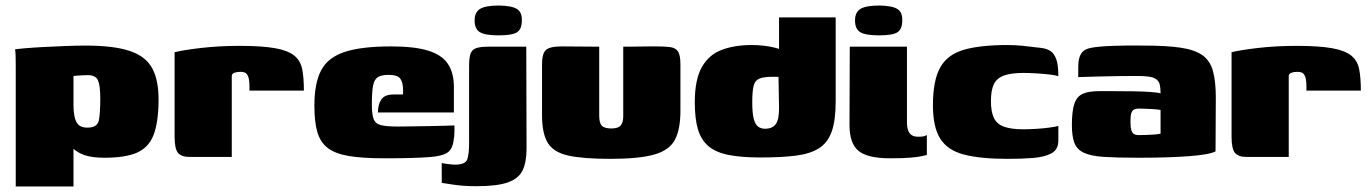

<svg xmlns="http://www.w3.org/2000/svg" viewBox="-20 -568 4960 695"><path d="M37 107V-328Q37 -350 36.5 -367.5Q36 -385 34 -389Q43 -391 72.5 -393.5Q102 -396 141 -398Q180 -400 219.5 -401.5Q259 -403 289 -403Q392 -403 450 -383.5Q508 -364 531.5 -320Q555 -276 554 -201Q553 -123 535.5 -78.5Q518 -34 476 -15.5Q434 3 358 3Q313 3 286 -6.5Q259 -16 244 -31.5Q229 -47 218 -64L246 -72V107ZM296 -106Q333 -106 338 -133Q343 -160 343 -212Q343 -259 334.5 -277.5Q326 -296 298 -296Q289 -296 280.5 -295.5Q272 -295 263.5 -294.5Q255 -294 246 -293V-192Q246 -156 252 -137.5Q258 -119 269 -112.5Q280 -106 296 -106Z M819 0H665Q637 0 624.5 -14.5Q612 -29 612 -73V-379Q644 -387 709 -394.5Q774 -402 847 -402Q929 -402 976 -393.5Q1023 -385 1045.5 -366.5Q1068 -348 1074 -317Q1080 -286 1080 -240H883V-254Q883 -279 878.5 -290.5Q874 -302 867 -305Q860 -308 851 -308Q839 -308 829.5 -305Q820 -302 819 -294Z M1372 5Q1294 5 1244.5 -3Q1195 -11 1167.5 -31.5Q1140 -52 1129 -89Q1118 -126 1118 -185Q1118 -267 1142.5 -313.5Q1167 -360 1227.5 -380Q1288 -400 1396 -400Q1481 -400 1530.5 -384.5Q1580 -369 1601.5 -336.5Q1623 -304 1623 -253V-161H1348Q1348 -189 1360 -207.5Q1372 -226 1405 -226H1439V-242Q1439 -268 1429.5 -282.5Q1420 -297 1387 -297Q1361 -297 1348 -289Q1335 -281 1330.5 -258Q1326 -235 1326 -189Q1326 -154 1332.5 -137Q1339 -120 1359 -115Q1379 -110 1419 -110Q1435 -110 1467 -110.5Q1499 -111 1534 -111.5Q1569 -112 1595 -113Q1621 -114 1625 -114V-91Q1625 -74 1621 -53.5Q1617 -33 1607 -22Q1592 -4 1536 0.5Q1480 5 1372 5Z M1705 106Q1657 106 1622 100.5Q1587 95 1579 94V22Q1586 24 1602.5 26Q1619 28 1627 28Q1665 28 1671.5 8.5Q1678 -11 1678 -51V-329Q1678 -358 1683 -373Q1688 -388 1703 -393.5Q1718 -399 1749 -399H1885L1886 -29Q1886 18 1872 48Q1858 78 1819 92Q1780 106 1705 106ZM1785 -440Q1736 -440 1717 -451.5Q1698 -463 1698 -494Q1698 -524 1718 -536Q1738 -548 1787 -548Q1834 -547 1852 -535Q1870 -523 1869 -494Q1869 -463 1852 -451.5Q1835 -440 1785 -440Z M2149 -399V-149Q2149 -123 2158.5 -113Q2168 -103 2193 -103Q2218 -103 2227 -114Q2236 -125 2236 -147V-399Q2237 -399 2254 -399Q2271 -399 2293 -399.5Q2315 -400 2333.5 -400Q2352 -400 2356 -400Q2387 -400 2406 -397.5Q2425 -395 2434 -382Q2443 -369 2443 -335V-167Q2443 -100 2423 -62Q2403 -24 2348 -8.5Q2293 7 2189 7Q2090 7 2036.5 -5Q1983 -17 1962.5 -51.5Q1942 -86 1942 -151V-335Q1942 -373 1955.5 -386.5Q1969 -400 2014 -400Q2048 -400 2081.5 -399.5Q2115 -399 2149 -399Z M2495 -198Q2495 -280 2520.5 -325Q2546 -370 2592.5 -387.5Q2639 -405 2701 -405Q2723 -405 2745 -402.5Q2767 -400 2786.5 -395Q2806 -390 2821.5 -383Q2837 -376 2847 -367L2800 -349V-505H3005V-201Q3005 -132 2990.5 -91.5Q2976 -51 2944 -31Q2912 -11 2860 -4.5Q2808 2 2733 2Q2664 2 2618 -7Q2572 -16 2545 -38.5Q2518 -61 2506.5 -99.5Q2495 -138 2495 -198ZM2749 -102Q2763 -102 2773 -106.5Q2783 -111 2789 -120Q2795 -129 2797.5 -143.5Q2800 -158 2800 -178L2798 -290Q2796 -290 2793 -290Q2790 -290 2786 -290Q2782 -290 2776 -290Q2745 -290 2729 -283.5Q2713 -277 2708 -257.5Q2703 -238 2703 -198Q2703 -158 2708.5 -137.5Q2714 -117 2724.5 -109.5Q2735 -102 2749 -102Z M3202 5Q3120 5 3087.5 -22Q3055 -49 3055 -116L3056 -399H3263V-124Q3263 -99 3272.5 -86Q3282 -73 3303 -73Q3320 -73 3326.5 -75.5Q3333 -78 3335 -79V-7Q3330 -6 3317.5 -3Q3305 0 3278 2.5Q3251 5 3202 5ZM3162 -440Q3113 -440 3094 -451.5Q3075 -463 3075 -494Q3075 -524 3095 -536Q3115 -548 3164 -548Q3211 -547 3229 -535Q3247 -523 3246 -494Q3246 -463 3229 -451.5Q3212 -440 3162 -440Z M3627 7Q3529 7 3469.5 -8.5Q3410 -24 3383.5 -66Q3357 -108 3357 -187Q3357 -277 3383.5 -324Q3410 -371 3469.5 -388Q3529 -405 3627 -405Q3653 -405 3679 -402.5Q3705 -400 3745 -395Q3766 -393 3780.5 -384.5Q3795 -376 3803 -355Q3811 -334 3811 -292Q3800 -296 3777.5 -298.5Q3755 -301 3729.5 -302.5Q3704 -304 3684 -304Q3640 -304 3614 -294.5Q3588 -285 3577.5 -263Q3567 -241 3567 -202Q3567 -164 3577.5 -141.5Q3588 -119 3614 -109.5Q3640 -100 3684 -100Q3704 -100 3729.5 -101.5Q3755 -103 3777.5 -106Q3800 -109 3811 -112V-59Q3811 -26 3785 -12.5Q3759 1 3717.5 4Q3676 7 3627 7Z M4103 3Q4025 3 3977 0Q3929 -3 3903.5 -15Q3878 -27 3869 -51Q3860 -75 3860 -115Q3860 -166 3869 -192.5Q3878 -219 3899.5 -228.5Q3921 -238 3956 -238Q3982 -238 4016.5 -238Q4051 -238 4085 -237.5Q4119 -237 4145.5 -235Q4172 -233 4181 -230Q4181 -250 4178 -262Q4175 -274 4165.5 -281Q4156 -288 4139.5 -290.5Q4123 -293 4096 -293Q4061 -293 4025 -292.5Q3989 -292 3953.5 -291Q3918 -290 3883 -289V-327Q3883 -358 3894 -374.5Q3905 -391 3930 -395Q3956 -400 4007.5 -402Q4059 -404 4122 -403Q4202 -403 4253 -395.5Q4304 -388 4332 -368.5Q4360 -349 4370.5 -311.5Q4381 -274 4381 -214L4380 -20Q4357 -8 4282 -2.5Q4207 3 4103 3ZM4102 -79Q4115 -79 4129.5 -79.5Q4144 -80 4157.5 -81Q4171 -82 4181 -84V-170Q4170 -172 4153.5 -173Q4137 -174 4122.5 -174.5Q4108 -175 4102 -175Q4092 -175 4085 -171.5Q4078 -168 4075 -158Q4072 -148 4072 -129Q4072 -109 4075 -98Q4078 -87 4084.5 -83Q4091 -79 4102 -79Z M4645 0H4491Q4463 0 4450.5 -14.5Q4438 -29 4438 -73V-379Q4470 -387 4535 -394.5Q4600 -402 4673 -402Q4755 -402 4802 -393.5Q4849 -385 4871.5 -366.5Q4894 -348 4900 -317Q4906 -286 4906 -240H4709V-254Q4709 -279 4704.5 -290.5Q4700 -302 4693 -305Q4686 -308 4677 -308Q4665 -308 4655.5 -305Q4646 -302 4645 -294Z"/></svg>

Font: Genos Thin Black
Style: Regular
Weight: 900
Version: Version 1.010